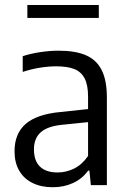

<svg xmlns="http://www.w3.org/2000/svg" viewBox="-20 -758 522 786"><path d="M417.5 -358.5V0H352L346 -59.5H341Q316.5 -26 279 -8.8Q241.5 8.5 196 8.5Q148.5 8.5 113 -9Q77.5 -26.5 58.5 -59.5Q39.5 -92.5 39.5 -138.5Q39.5 -211 85.2 -250.8Q131 -290.5 228 -299.5L340.5 -311.5V-362.5Q340.5 -410.5 326.2 -437.5Q312 -464.5 283.8 -475.5Q255.5 -486.5 209.5 -486.5Q179 -486.5 143 -480.8Q107 -475 73 -463.5V-528Q104.5 -538.5 144.2 -544.5Q184 -550.5 220 -550.5Q287.5 -550.5 330.8 -532.2Q374 -514 395.8 -472Q417.5 -430 417.5 -358.5ZM340.5 -119.5V-258L233 -247Q174 -241 146.5 -216.2Q119 -191.5 119 -146.5Q119 -99.5 143.8 -75.8Q168.5 -52 216 -52Q251 -52 283.5 -68Q316 -84 340.5 -119.5ZM92 -684.5V-737.5H384.5V-684.5Z"/></svg>

Font: Encode Sans Semi Condensed
Style: Regular
Weight: 400
Width: 4
Designer: Multiple Designers
Foundry: Impallari Type
Version: Version 2.000